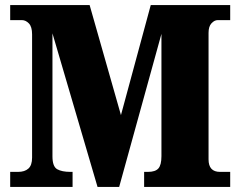

<svg xmlns="http://www.w3.org/2000/svg" viewBox="-20 -734 943 754"><path d="M20 0V-59H51Q77 -59 91.5 -72Q106 -85 106 -115V-599Q106 -629 93.5 -642Q81 -655 66 -655H20V-714H332L455 -282L572 -714H884V-655H835Q822 -655 810.5 -642.5Q799 -630 799 -605V-108Q799 -59 844 -59H884V0H546V-59H561Q590 -59 602 -72.5Q614 -86 614 -121V-601L448 0H363L186 -603V-120Q186 -80 204.5 -69.5Q223 -59 257 -59H265V0Z"/></svg>

Font: Noto Serif Hebrew SemiCondensed Black
Style: Regular
Weight: 900
Width: 4
Designer: Monotype Design Team
Foundry: Monotype Imaging Inc.
Version: Version 2.004; ttfautohint (v1.8.4.7-5d5b)